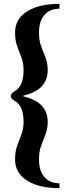

<svg xmlns="http://www.w3.org/2000/svg" viewBox="-20 -762 340 994"><path d="M288 212Q181 212 119.5 172.5Q58 133 58 64Q58 22 69 -8Q80 -38 91 -66.5Q102 -95 102 -131Q102 -215 55 -241Q36 -252 36 -265Q36 -278 55 -289Q102 -315 102 -399Q102 -436 91 -464Q80 -492 69 -522Q58 -552 58 -594Q58 -663 119.5 -702.5Q181 -742 288 -742V-717Q238 -717 210 -684.5Q182 -652 182 -594Q182 -552 193 -522Q204 -492 215.5 -464Q227 -436 227 -399Q227 -296 101 -267V-263Q227 -234 227 -131Q227 -95 215.5 -66.5Q204 -38 193 -8Q182 22 182 64Q182 122 210 154.5Q238 187 288 187Z"/></svg>

Font: Platypi
Style: Bold
Weight: 700
Designer: David Sargent
Foundry: Bolt Cutter Type
Version: Version 1.200; ttfautohint (v1.8.4.7-5d5b)